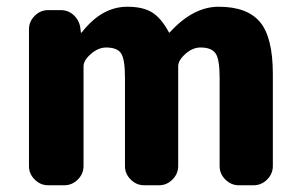

<svg xmlns="http://www.w3.org/2000/svg" viewBox="-20 -550 891 570"><path d="M123 0Q100 0 83 -17Q66 -34 66 -57V-463Q66 -486 83 -503Q100 -520 123 -520H160Q184 -520 200.5 -503.5Q217 -487 219 -463L220 -454Q220 -453 221 -453Q223 -453 223 -454Q282 -530 358 -530Q404 -530 431 -513.5Q458 -497 481 -455Q481 -453 483 -453L485 -455Q554 -530 629 -530Q714 -530 752 -484.5Q790 -439 790 -330V-57Q790 -34 773 -17Q756 0 733 0H689Q666 0 649 -17Q632 -34 632 -57V-320Q632 -374 620 -391.5Q608 -409 575 -409Q552 -409 530.5 -390Q509 -371 509 -353V-57Q509 -34 492 -17Q475 0 452 0H408Q385 0 368 -17Q351 -34 351 -57V-320Q351 -374 339.5 -391.5Q328 -409 295 -409Q272 -409 250 -390Q228 -371 228 -353V-57Q228 -34 211 -17Q194 0 171 0Z"/></svg>

Font: Rounded Mplus 1c ExtraBold
Style: Regular
Weight: 800
Version: Version 1.059.20150529